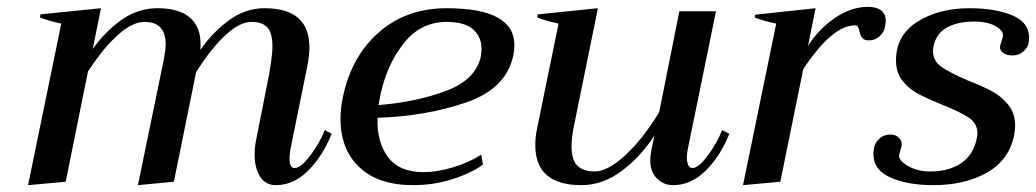

<svg xmlns="http://www.w3.org/2000/svg" viewBox="-20 -531 3027 561"><path d="M949 -140Q923 -75 880.5 -32.5Q838 10 786 10Q756 10 740 -15Q724 -40 724 -79Q724 -101 728 -120L760 -282Q776 -359 776 -396Q776 -434 761.5 -450.5Q747 -467 714 -467Q681 -467 639 -428.5Q597 -390 553 -320L488 0L383 10L459 -359Q464 -386 464 -402Q464 -467 402 -467Q367 -467 324.5 -429Q282 -391 237 -322L172 0L62 10L159 -462Q122 -470 97 -480L98 -489L275 -507L251 -388Q289 -441 336.5 -474Q384 -507 440 -507Q503 -507 534.5 -480Q566 -453 566 -403Q566 -391 565 -385Q604 -440 651.5 -473.5Q699 -507 753 -507Q884 -507 884 -393Q884 -368 878 -338L829 -97Q826 -82 826 -68Q826 -40 841 -40Q859 -40 886.5 -76.5Q914 -113 929 -151Z M1483 -399Q1483 -385 1480 -370Q1460 -272 1341.5 -231.5Q1223 -191 1083 -187Q1081 -115 1114 -71.5Q1147 -28 1218 -28Q1257 -28 1303.5 -42Q1350 -56 1386 -79L1391 -50Q1357 -25 1302 -7.5Q1247 10 1187 10Q1086 10 1030.5 -42Q975 -94 975 -183Q975 -216 982 -248Q1007 -367 1087.5 -437Q1168 -507 1285 -507Q1483 -507 1483 -399ZM1387 -388Q1387 -423 1362.5 -445Q1338 -467 1285 -467Q1208 -467 1158.5 -403Q1109 -339 1091 -251L1086 -224Q1197 -233 1283.5 -265.5Q1370 -298 1385 -366Q1387 -382 1387 -388Z M2111 -140Q2085 -75 2042 -32.5Q1999 10 1947 10Q1919 10 1899.5 -9.5Q1880 -29 1880 -63Q1880 -76 1883 -91L1892 -135Q1852 -73 1796.5 -31.5Q1741 10 1679 10Q1544 10 1544 -107Q1544 -131 1550 -159L1612 -462Q1572 -471 1550 -480L1551 -489L1727 -507L1657 -163Q1650 -131 1650 -103Q1650 -64 1667 -47Q1684 -30 1718 -30Q1755 -30 1806 -76.5Q1857 -123 1906 -203L1965 -498H2072L1990 -97Q1987 -84 1987 -70Q1987 -57 1991 -48.5Q1995 -40 2003 -40Q2021 -40 2048 -76.5Q2075 -113 2090 -151Z M2568 -470Q2568 -466 2566 -454Q2564 -438 2550.5 -425.5Q2537 -413 2520 -413Q2505 -413 2499.5 -420Q2494 -427 2491 -440Q2489 -449 2486.5 -453Q2484 -457 2478 -457Q2412 -457 2327 -329L2260 0L2151 10L2248 -462Q2206 -471 2185 -480L2186 -488L2363 -507L2341 -397Q2372 -446 2419.5 -478.5Q2467 -511 2516 -511Q2541 -511 2554.5 -500.5Q2568 -490 2568 -470Z M2532 -81Q2532 -86 2534 -100Q2536 -113 2549 -125.5Q2562 -138 2582 -138Q2598 -138 2607.5 -127.5Q2617 -117 2614 -103Q2613 -98 2610.5 -90.5Q2608 -83 2607 -79Q2605 -69 2617 -57.5Q2629 -46 2650 -38Q2671 -30 2697 -30Q2754 -30 2789.5 -55Q2825 -80 2834 -127Q2836 -137 2836 -141Q2836 -170 2811 -187Q2786 -204 2733 -225Q2689 -243 2662.5 -257Q2636 -271 2617 -295Q2598 -319 2598 -354Q2598 -428 2660.5 -467.5Q2723 -507 2813 -507Q2887 -507 2937 -486.5Q2987 -466 2987 -420Q2987 -415 2985 -403Q2982 -391 2969.5 -380Q2957 -369 2938 -369Q2921 -369 2910 -377.5Q2899 -386 2903 -400Q2904 -404 2906.5 -411Q2909 -418 2910 -423Q2914 -440 2890 -454Q2866 -468 2827 -468Q2779 -468 2747.5 -451Q2716 -434 2708 -397Q2706 -387 2706 -383Q2706 -353 2731 -335.5Q2756 -318 2810 -295Q2854 -278 2881 -263Q2908 -248 2927 -223.5Q2946 -199 2946 -164Q2946 -150 2943 -135Q2928 -63 2863.5 -26.5Q2799 10 2707 10Q2633 10 2582.5 -12Q2532 -34 2532 -81Z"/></svg>

Font: Trirong Medium
Style: Italic
Weight: 500
Italic angle: -12°
Designer: Katatrad Team
Foundry: CadsonDemak
Version: Version 1.001